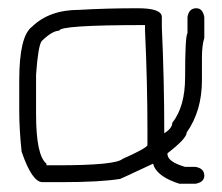

<svg xmlns="http://www.w3.org/2000/svg" viewBox="-20 -463 540 468"><path d="M315.9 -442.9Q374.5 -442.9 374.5 -421.4V-396Q380.4 -268.1 380.4 -138.2Q399.9 -150.4 399.9 -163.6Q431.2 -203.1 431.2 -274.9Q431.2 -375 437 -382.3V-421.4Q440.4 -442.9 458.5 -442.9Q474.1 -442.9 478 -421.4V-370.6Q472.2 -352.5 472.2 -321.8V-267.1Q472.2 -192.9 435.1 -140.1Q435.1 -125.5 388.2 -89.4V-87.4Q388.2 -68.8 431.2 -56.2H456.5Q478 -52.7 478 -34.7Q478 -19 456.5 -15.1H417.5Q367.2 -30.8 355 -58.1Q355 -60.1 353 -64Q273.9 -26.9 272.9 -26.9Q223.6 -19 130.4 -19H83.5Q58.1 -19 32.7 -93.3Q26.9 -147.5 26.9 -192.9V-267.1Q26.9 -375 58.1 -397.9Q100.1 -439 173.3 -439Q239.3 -442.9 315.9 -442.9ZM67.9 -185.1Q67.9 -84 93.3 -64V-60.1H120.6Q261.7 -60.1 278.8 -75.7Q335 -100.6 339.4 -108.9V-144Q339.4 -261.2 333.5 -388.2V-401.9H331.5Q124.5 -401.9 124.5 -388.2Q107.4 -388.2 81.5 -362.8Q72.8 -350.6 67.9 -280.8Z"/></svg>

Font: CEF Fonts CJK Mono
Style: Regular
Weight: 400
Designer: PartyBoss (派对大魔王)
Version: Release 2.25